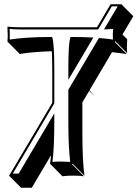

<svg xmlns="http://www.w3.org/2000/svg" viewBox="-20 -774 650 908"><path d="M221.7 -40.5 130.4 113.8H79.6L22.9 57.1L227.1 -287.6V-444.8Q227.1 -488.8 225.1 -531.7Q180.7 -530.3 142.6 -527.1Q104.5 -523.9 88.9 -521L73.7 -518.6L17.1 -575.2L15.1 -579.1Q18.1 -603 15.1 -645L17.1 -647.9Q41.5 -645 77.1 -645H438.5L502.9 -753.9H554.2L610.4 -697.3L559.1 -610.8L581.5 -588.4Q578.6 -545.4 581.5 -522.5L524.9 -579.1L522.9 -575.2L579.6 -518.6Q577.6 -518.6 509.8 -527.3L403.3 -347.2L426.3 -319.8L401.9 -344.2L369.6 -290V-143.6Q369.6 -14.6 379.4 56.6L323.2 0L320.8 2.9L377.4 59.6Q359.4 56.6 326.7 56.6Q293.9 56.6 275.4 59.6L219.2 2.9L216.8 0Q219.7 -19.5 221.7 -40.5ZM303.2 -396.5V-444.8Q303.2 -562 311.5 -591.8L313.5 -599.1H320.8Q366.7 -599.1 404.8 -597.2L421.4 -596.2ZM236.8 -444.8V-285.2L40.5 46.9H68.4L236.8 -237.8V-200.2Q236.8 -75.2 228 -8.3Q248.5 -10.3 269.8 -10Q291 -9.8 312 -8.3Q303.2 -79.1 303.2 -200.2V-349.6L447.8 -594.2L454.1 -593.8Q488.3 -590.8 514.2 -586.9Q512.7 -607.9 514.6 -637.2Q503.4 -636.2 490.2 -635.7L471.7 -634.8L536.6 -744.1H508.8L444.3 -634.8H77.1Q48.3 -634.8 25.4 -637.2Q26.9 -607.4 25.9 -586.9Q104 -599.1 219.2 -599.1H226.6L228.5 -591.8Q236.8 -562.5 236.8 -444.8Z"/></svg>

Font: Linux Biolinum Shadow O
Style: Regular
Weight: 400
Designer: Philipp H. Poll
Foundry: Philipp H. Poll
Version: Version 1.0.4